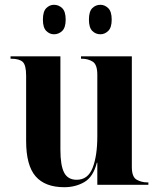

<svg xmlns="http://www.w3.org/2000/svg" viewBox="-20 -771 663 801"><path d="M248 10Q168 10 128.5 -35.5Q89 -81 89 -183V-455Q89 -500 74.5 -513Q60 -526 27 -526H24V-536H232V-146Q232 -81 247.5 -51Q263 -21 300 -21Q347 -21 366.5 -71Q386 -121 386 -203V-459Q386 -502 366.5 -514Q347 -526 322 -526H318V-536H530V-74Q530 -33 550 -21.5Q570 -10 595 -10H599V0H386V-92H384Q369 -33 332 -11.5Q295 10 248 10ZM399 -628Q379 -628 365 -642Q351 -656 351 -689Q351 -723 365 -737Q379 -751 399 -751Q417 -751 431.5 -737Q446 -723 446 -689Q446 -656 431.5 -642Q417 -628 399 -628ZM205 -628Q187 -628 173 -642Q159 -656 159 -689Q159 -723 173 -737Q187 -751 205 -751Q225 -751 239.5 -737Q254 -723 254 -689Q254 -656 239.5 -642Q225 -628 205 -628Z"/></svg>

Font: Noto Serif Display SemiCondensed
Style: Bold
Weight: 700
Width: 4
Designer: Monotype Design Team
Foundry: Monotype Imaging Inc.
Version: Version 2.009